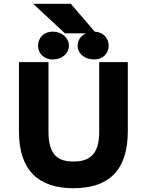

<svg xmlns="http://www.w3.org/2000/svg" viewBox="-20 -982 775 1014"><path d="M344 -741C344 -782 307 -815 258 -815C213 -815 181 -783 181 -741C181 -699 213 -668 258 -668C307 -668 344 -699 344 -741ZM554 -741C554 -781 524 -813 480 -815L354 -962H155L323 -806H434C407 -794 390 -769 390 -741C390 -699 427 -668 476 -668C523 -668 554 -699 554 -741ZM368 12C551 12 655 -79 655 -289V-654H504V-286C504 -160 447 -129 368 -129C290 -129 236 -159 236 -286V-654H80V-289C80 -79 186 12 368 12Z"/></svg>

Font: Falling Sky
Style: ExBd
Weight: 400
Designer: Paul D. Hunt
Foundry: Adobe Systems Incorporated
Version: Version 1.02